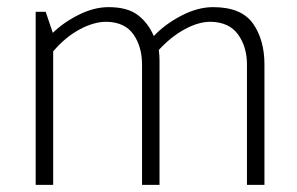

<svg xmlns="http://www.w3.org/2000/svg" viewBox="-20 -518 833 538"><path d="M80 0V-485H108L128 -426Q159 -456 201.5 -477Q244 -498 284 -498Q337 -498 366 -476Q395 -454 411 -417Q442 -450 488 -474Q534 -498 577 -498Q656 -498 688.5 -452.5Q721 -407 721 -337V0H672V-337Q672 -387 647 -421.5Q622 -456 570 -457Q536 -457 497.5 -436Q459 -415 425 -378Q426 -369 426.5 -363Q427 -357 427 -349V0H378V-337Q378 -387 354 -421.5Q330 -456 278 -457Q243 -457 203 -435.5Q163 -414 129 -374V0Z"/></svg>

Font: Palanquin Thin
Style: Regular
Weight: 250
Designer: Pria Ravichandran
Version: Version 1.001